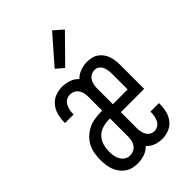

<svg xmlns="http://www.w3.org/2000/svg" viewBox="-227 -853 954 954"><g transform="rotate(-45 250.0 -376.5)"><path d="M161 8Q143 8 125.5 4Q108 0 93.5 -10Q79 -20 68 -34.5Q57 -49 51 -65.5Q45 -82 42.5 -99.5Q40 -117 40 -135Q40 -158 44 -181Q48 -204 58.5 -224Q69 -244 86 -260Q103 -276 123.5 -286Q144 -296 167 -299.5Q190 -303 213 -303H220V-400Q220 -413 217.5 -426Q215 -439 207.5 -450Q200 -461 188 -467Q176 -473 163 -473Q149 -473 137 -466Q125 -459 118.5 -447Q112 -435 109 -421.5Q106 -408 106 -394Q106 -393 106 -392Q106 -391 106 -390H46Q46 -392 46 -394Q46 -396 46 -397Q46 -422 52.5 -446.5Q59 -471 75 -490.5Q91 -510 114.5 -519Q138 -528 163 -528Q187 -528 210.5 -520Q234 -512 251 -494Q267 -511 290.5 -519.5Q314 -528 338 -528Q354 -528 369.5 -524.5Q385 -521 398 -512Q411 -503 420.5 -490Q430 -477 435 -462Q440 -447 442 -431.5Q444 -416 444 -400V-232H280V-120Q280 -107 282.5 -94.5Q285 -82 291 -71Q297 -60 308.5 -53.5Q320 -47 333 -47Q346 -47 357.5 -54.5Q369 -62 375 -74Q381 -86 383.5 -99Q386 -112 386 -126Q386 -127 386 -128Q386 -129 386 -130H446Q446 -128 446 -126Q446 -124 446 -123Q446 -98 440 -74Q434 -50 419 -30.5Q404 -11 380.5 -1.5Q357 8 333 8Q310 8 287 0Q264 -8 249 -26Q232 -8 208.5 0Q185 8 161 8ZM280 -288H384V-400Q384 -412 382 -424Q380 -436 375 -447Q370 -458 360 -465.5Q350 -473 337 -473Q324 -473 312 -467Q300 -461 293 -450Q286 -439 283 -426Q280 -413 280 -400ZM161 -47Q174 -47 186.5 -53Q199 -59 206.5 -69.5Q214 -80 217 -93.5Q220 -107 220 -120V-248H213Q190 -248 167.5 -241.5Q145 -235 129 -218.5Q113 -202 106.5 -179.5Q100 -157 100 -134Q100 -120 102.5 -105Q105 -90 112.5 -76.5Q120 -63 133 -55Q146 -47 161 -47ZM240 -583 200 -617 326 -761 374 -719Z"/></g></svg>

Font: Iosevka SS04 Light
Style: Regular
Weight: 300
Monospace: yes
Designer: Belleve Invis
Foundry: Belleve Invis
Version: Version 19.0.0; ttfautohint (v1.8.4)